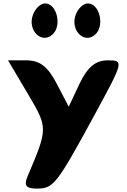

<svg xmlns="http://www.w3.org/2000/svg" viewBox="-20 -903 744 1123"><path d="M143 -354C261 -154 261 -154 141 129C119 182 132 200 194 200C293 200 310 179 532 -229C704 -546 706 -550 609 -550C540 -550 492 -511 446 -415L382 -279L311 -415C259 -515 212 -550 134 -550H27ZM423 -817C388 -725 476 -640 540 -704C593 -757 561 -883 494 -883C468 -883 437 -855 423 -817ZM173 -817C138 -725 226 -640 290 -704C343 -757 311 -883 244 -883C218 -883 187 -855 173 -817Z"/></svg>

Font: Hussar Skorodowane
Style: Bold
Weight: 700
Foundry: Cannot Into Space Fonts
Version: Version 0.892